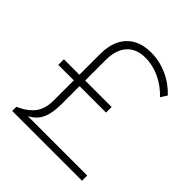

<svg xmlns="http://www.w3.org/2000/svg" viewBox="-195 -855 990 990"><g transform="rotate(45 300.0 -360.0)"><path d="M49 -336V-377H397V-336ZM204 -526V-207Q204 -158 195 -124.5Q186 -91 166 -69Q146 -47 113 -32V-38H558V0H49V-30Q109 -57 135.5 -94Q162 -131 162 -187V-530Q162 -590 183.5 -632.5Q205 -675 245 -697.5Q285 -720 342 -720Q403 -720 459 -695.5Q515 -671 560 -624L538 -589Q497 -632 446 -656Q395 -680 340 -680Q275 -680 239.5 -640Q204 -600 204 -526Z"/></g></svg>

Font: Muli ExtraLight
Style: Regular
Weight: 250
Designer: Vernon Adams
Foundry: Vernon Adams
Version: Version 2.100; ttfautohint (v1.8.1.43-b0c9)